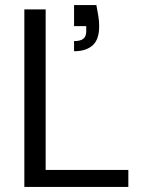

<svg xmlns="http://www.w3.org/2000/svg" viewBox="-20 -737 569 757"><path d="M76 0V-700H160V-67H486V0ZM272 -535V-575Q298 -575 309 -584.5Q320 -594 320 -613V-634H272V-717H360Q365 -691 368 -672Q371 -653 371 -633Q371 -581 345 -558Q319 -535 272 -535Z"/></svg>

Font: DM Sans 11pt
Style: Regular
Weight: 400
Version: Version 4.004;gftools[0.9.30]